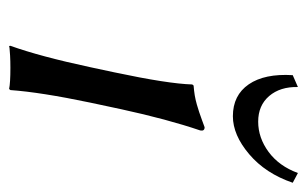

<svg xmlns="http://www.w3.org/2000/svg" viewBox="-150 -540 693 434"><g transform="rotate(90 197.0 -323.5)"><path d="M177.2 -649.9Q176.3 -609.9 197.5 -585Q218.8 -560.1 255.4 -560.1Q292 -560.1 324 -583.7Q356 -607.4 371.6 -649.9L393.6 -638.2Q372.6 -576.7 329.1 -539.8Q285.6 -502.9 243.2 -502.9Q195.8 -502.9 171.1 -538.8Q146.5 -574.7 150.4 -638.2ZM144 -234.9Q169.9 -356.9 171.4 -411.1L173.8 -414.1Q185.5 -415 196 -416.7Q206.5 -418.5 217.3 -421.6Q228 -424.8 234.1 -426.8Q240.2 -428.7 252 -433.1L268.1 -439Q277.3 -439 275.4 -429.2Q250 -354.5 227.5 -251L212.4 -180.2Q189 -68.4 184.1 0L181.6 2.9Q168 0 133.8 0Q118.2 0 106 0.7Q93.8 1.5 88.9 2L84.5 2.9L84 0Q107.9 -66.4 132.3 -180.2Z"/></g></svg>

Font: Linux Biolinum G
Style: Italic
Weight: 400
Italic angle: -12°
Designer: Philipp H. Poll
Foundry: Philipp H. Poll
Version: Version 0.5.1